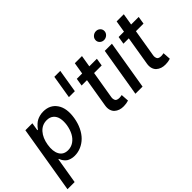

<svg xmlns="http://www.w3.org/2000/svg" viewBox="-112 -1283 2015 2015"><g transform="rotate(-45 895.5 -276.0)"><path d="M-8.2 204.5 116.8 -545.5H220.5L206 -457H214.8Q224.4 -470.5 232.4 -480.3Q240.4 -490.1 256.7 -504.8Q273.1 -519.5 290.1 -528.9Q307.2 -538.4 332.9 -545.5Q358.7 -552.6 387.4 -552.6Q488.3 -552.6 539.6 -477.1Q590.9 -401.6 569.6 -271.7Q558.9 -206.7 533 -153.2Q507.1 -99.8 470.9 -64.1Q434.7 -28.4 389.4 -8.9Q344.1 10.7 294.7 10.7Q266.3 10.7 243.1 3.7Q219.8 -3.2 205.8 -12.6Q191.8 -22 180 -36.6Q168.3 -51.1 163.4 -61.1Q158.4 -71 152.7 -84.9H146.3L98 204.5ZM175.4 -272.7Q161.2 -185 190.2 -132.5Q219.1 -79.9 286.2 -79.9Q332.4 -79.9 369.7 -105.6Q407 -131.4 429.9 -174.2Q452.8 -217 462.4 -272.7Q470.9 -328.1 462.2 -370.2Q453.5 -412.3 424.7 -437.3Q396 -462.4 349.4 -462.4Q281.2 -462.4 235.4 -411Q189.6 -359.7 175.4 -272.7Z M816.4 -727.3 773.8 -468.4H685.7L728.3 -727.3Z M1177.9 -545.5 1164.1 -460.2H1051.5L1001.4 -160.2Q997.5 -142 999.8 -129.1Q1002.1 -116.1 1006.2 -108Q1010.3 -99.8 1018.6 -95.2Q1027 -90.6 1035.5 -89Q1044 -87.4 1055.4 -87.4Q1068.9 -87.4 1093 -92L1098.7 -4.3Q1065 6.7 1026.6 7.1Q994.7 7.8 967.9 -1.2Q941.1 -10.3 921.9 -27.9Q902.7 -45.5 894.5 -73.9Q886.4 -102.3 892.4 -138.1L945.7 -460.2H866.1L880 -545.5H959.5L981.2 -676.1H1087.4L1065.7 -545.5Z M1204.2 0 1295.1 -545.5H1401.3L1310.4 0ZM1370 -630.7Q1342.7 -630.7 1323.7 -649.3Q1304.7 -668 1306.1 -693.9Q1307.2 -720.2 1327.8 -738.8Q1348.4 -757.5 1376.1 -757.5Q1403.8 -757.5 1422.6 -738.8Q1441.4 -720.2 1440 -693.9Q1438.9 -668 1418.3 -649.3Q1397.7 -630.7 1370 -630.7Z M1798.7 -545.5 1784.8 -460.2H1672.2L1622.2 -160.2Q1618.3 -142 1620.6 -129.1Q1622.9 -116.1 1627 -108Q1631 -99.8 1639.4 -95.2Q1647.7 -90.6 1656.2 -89Q1664.8 -87.4 1676.1 -87.4Q1689.6 -87.4 1713.8 -92L1719.5 -4.3Q1685.7 6.7 1647.4 7.1Q1615.4 7.8 1588.6 -1.2Q1561.8 -10.3 1542.6 -27.9Q1523.4 -45.5 1515.3 -73.9Q1507.1 -102.3 1513.1 -138.1L1566.4 -460.2H1486.9L1500.7 -545.5H1580.3L1601.9 -676.1H1708.1L1686.4 -545.5Z"/></g></svg>

Font: Karasuma Gothic
Style: Medium Italic
Weight: 500
Italic angle: 9.39998°
Designer: Rasmus Andersson / Ryoko Nishizuka
Foundry: Genbu
Version: Version 1.00